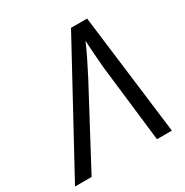

<svg xmlns="http://www.w3.org/2000/svg" viewBox="-221 -847 947 982"><g transform="rotate(-30 252.5 -356.5)"><path d="M-57 0 331 -713H426L515 0H427L374 -452Q370 -494 367 -538Q364 -582 362 -619Q346 -581 325 -538Q304 -495 279 -447L41 0Z"/></g></svg>

Font: BC Sans
Style: Italic
Weight: 400
Italic angle: -12°
Designer: Monotype Design Team
Designer: Province of B.C.
Foundry: Monotype Imaging Inc.
Version: Version 2.000;GOOG;noto-source:20170915:90ef993387c0